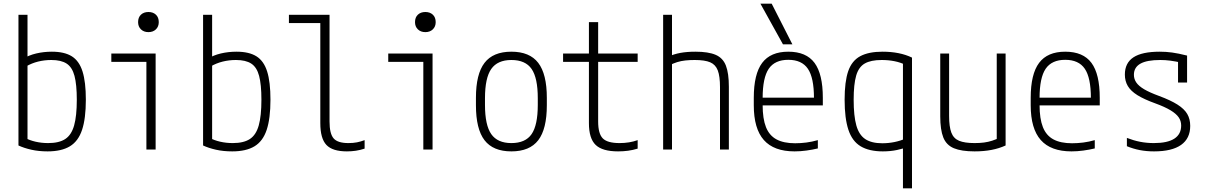

<svg xmlns="http://www.w3.org/2000/svg" viewBox="-20 -810 6540 1040"><path d="M238 10Q190 10 150 1Q110 -8 80 -22V-730H129V-34L114 -64Q140 -50 172.5 -42.5Q205 -35 241 -35Q300 -35 333.5 -57Q367 -79 381.5 -130.5Q396 -182 396 -270Q396 -352 383.5 -399Q371 -446 341 -465.5Q311 -485 258 -485Q221 -485 186.5 -476.5Q152 -468 121 -450L104 -491Q136 -511 176.5 -520.5Q217 -530 261 -530Q329 -530 369 -505Q409 -480 427 -423Q445 -366 445 -270Q445 -168 424.5 -106.5Q404 -45 358.5 -17.5Q313 10 238 10Z M773 0V-475H583V-520H823V0ZM784 -636Q759 -636 743.5 -651Q728 -666 728 -690Q728 -716 743.5 -730.5Q759 -745 784 -745Q809 -745 824.5 -730.5Q840 -716 840 -690Q840 -666 824.5 -651Q809 -636 784 -636Z M1238 10Q1190 10 1150 1Q1110 -8 1080 -22V-730H1129V-34L1114 -64Q1140 -50 1172.5 -42.5Q1205 -35 1241 -35Q1300 -35 1333.5 -57Q1367 -79 1381.5 -130.5Q1396 -182 1396 -270Q1396 -352 1383.5 -399Q1371 -446 1341 -465.5Q1311 -485 1258 -485Q1221 -485 1186.5 -476.5Q1152 -468 1121 -450L1104 -491Q1136 -511 1176.5 -520.5Q1217 -530 1261 -530Q1329 -530 1369 -505Q1409 -480 1427 -423Q1445 -366 1445 -270Q1445 -168 1424.5 -106.5Q1404 -45 1358.5 -17.5Q1313 10 1238 10Z M1859 10Q1781 10 1748 -25Q1715 -60 1715 -143V-685H1545V-730H1765V-152Q1765 -86 1787 -60.5Q1809 -35 1867 -35Q1893 -35 1913.5 -39Q1934 -43 1955 -51V-5Q1931 3 1907.5 6.5Q1884 10 1859 10Z M2273 0V-475H2083V-520H2323V0ZM2284 -636Q2259 -636 2243.5 -651Q2228 -666 2228 -690Q2228 -716 2243.5 -730.5Q2259 -745 2284 -745Q2309 -745 2324.5 -730.5Q2340 -716 2340 -690Q2340 -666 2324.5 -651Q2309 -636 2284 -636Z M2750 10Q2651 10 2604.5 -50.5Q2558 -111 2558 -240V-280Q2558 -409 2604.5 -469.5Q2651 -530 2750 -530Q2849 -530 2895.5 -469.5Q2942 -409 2942 -280V-240Q2942 -111 2895.5 -50.5Q2849 10 2750 10ZM2750 -35Q2826 -35 2859.5 -83.5Q2893 -132 2893 -242V-278Q2893 -388 2859.5 -436.5Q2826 -485 2750 -485Q2675 -485 2641 -436.5Q2607 -388 2607 -278V-242Q2607 -132 2641 -83.5Q2675 -35 2750 -35Z M3328 10Q3243 10 3206.5 -25Q3170 -60 3170 -143V-475H3030V-520H3170V-690H3220V-520H3434V-475H3220V-152Q3220 -86 3245 -60.5Q3270 -35 3336 -35Q3363 -35 3387.5 -39Q3412 -43 3434 -51V-5Q3408 3 3382 6.5Q3356 10 3328 10Z M3880 -338Q3880 -397 3868 -428.5Q3856 -460 3827 -472.5Q3798 -485 3743 -485Q3716 -485 3692.5 -482.5Q3669 -480 3648 -473.5Q3627 -467 3604 -455L3597 -502Q3630 -517 3665.5 -523.5Q3701 -530 3747 -530Q3817 -530 3856.5 -513Q3896 -496 3912 -454.5Q3928 -413 3928 -340V0H3880ZM3572 0V-730H3620V0Z M4284 10Q4172 10 4117.5 -51.5Q4063 -113 4063 -240V-280Q4063 -409 4108.5 -469.5Q4154 -530 4250 -530Q4347 -530 4392 -469.5Q4437 -409 4437 -280V-239H4087V-281H4403L4389 -265V-279Q4389 -389 4356 -437.5Q4323 -486 4250 -486Q4177 -486 4144 -437.5Q4111 -389 4111 -279V-241Q4111 -167 4129 -121.5Q4147 -76 4186 -55Q4225 -34 4287 -34Q4317 -34 4348 -38Q4379 -42 4410 -51V-6Q4381 1 4348 5.5Q4315 10 4284 10ZM4221 -570 4099 -790H4160L4272 -570Z M4871 210V-489L4886 -458Q4858 -472 4825 -478.5Q4792 -485 4756 -485Q4697 -485 4664 -466Q4631 -447 4617.5 -400Q4604 -353 4604 -270Q4604 -182 4618.5 -130.5Q4633 -79 4667 -56.5Q4701 -34 4759 -34Q4792 -34 4824.5 -40.5Q4857 -47 4886 -60L4901 -16Q4874 -5 4838.5 2.5Q4803 10 4762 10Q4688 10 4642 -17.5Q4596 -45 4575.5 -107Q4555 -169 4555 -270Q4555 -368 4574.5 -424.5Q4594 -481 4639.5 -505.5Q4685 -530 4760 -530Q4854 -530 4920 -498V210Z M5259 10Q5188 10 5147 -7Q5106 -24 5089.5 -65.5Q5073 -107 5073 -180V-520H5121V-182Q5121 -124 5133 -92Q5145 -60 5175 -47.5Q5205 -35 5259 -35Q5287 -35 5310 -38Q5333 -41 5354.5 -48Q5376 -55 5398 -66L5379 -34V-520H5427V-22Q5392 -6 5350.5 2Q5309 10 5259 10Z M5784 10Q5672 10 5617.5 -51.5Q5563 -113 5563 -240V-280Q5563 -409 5608.5 -469.5Q5654 -530 5750 -530Q5847 -530 5892 -469.5Q5937 -409 5937 -280V-239H5587V-281H5903L5889 -265V-279Q5889 -389 5856 -437.5Q5823 -486 5750 -486Q5677 -486 5644 -437.5Q5611 -389 5611 -279V-241Q5611 -167 5629 -121.5Q5647 -76 5686 -55Q5725 -34 5787 -34Q5817 -34 5848 -38Q5879 -42 5910 -51V-6Q5881 1 5848 5.5Q5815 10 5784 10Z M6231 10Q6190 10 6154 3Q6118 -4 6084 -18V-63Q6120 -49 6155.5 -42Q6191 -35 6230 -35Q6304 -35 6341 -59Q6378 -83 6378 -130Q6378 -155 6364.5 -174.5Q6351 -194 6320.5 -212.5Q6290 -231 6238 -250Q6177 -272 6141 -294.5Q6105 -317 6089 -344Q6073 -371 6073 -406Q6073 -469 6119.5 -499.5Q6166 -530 6262 -530Q6296 -530 6329 -525.5Q6362 -521 6410 -509V-363H6361V-503L6387 -469Q6346 -478 6319 -481.5Q6292 -485 6265 -485Q6192 -485 6157 -465Q6122 -445 6122 -405Q6122 -382 6135 -363Q6148 -344 6177.5 -326.5Q6207 -309 6259 -290Q6321 -267 6358 -243.5Q6395 -220 6411 -192.5Q6427 -165 6427 -128Q6427 -60 6377.5 -25Q6328 10 6231 10Z"/></svg>

Font: M PLUS Code Latin Light
Style: Regular
Weight: 300
Designer: Coji Morishita
Foundry: UNDERFOREST DESIGN
Version: Version 1.002; ttfautohint (v1.8.3)